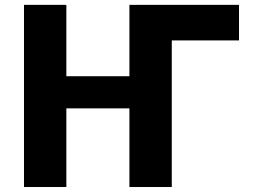

<svg xmlns="http://www.w3.org/2000/svg" viewBox="-20 -750 1023 770"><path d="M76.2 0V-730.5H246.1V-444.3H499V-730.5H938.5V-587.9H668.9V0H499V-315.4H246.1V0Z"/></svg>

Font: GenEi M Gothic v2 Heavy
Style: Regular
Weight: 800
Version: Version 2.0